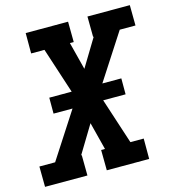

<svg xmlns="http://www.w3.org/2000/svg" viewBox="-114 -827 837 919"><g transform="rotate(-15 304.5 -367.5)"><path d="M206 0H-4L-5 -101H73L220 -328H126V-407H237L163 -634H97V-735H307L308 -634H289L324 -497L407 -634H404L403 -735H613L614 -634H536L389 -407H483V-328H372L446 -101H512V0H302L301 -101H320L285 -238L202 -101H205Z"/></g></svg>

Font: Iosevka HT Extended
Style: Bold Italic
Weight: 700
Width: 7
Italic angle: -9°
Monospace: yes
Designer: Belleve Invis
Foundry: Belleve Invis
Version: Version 32.3.0; ttfautohint (v1.8.4)